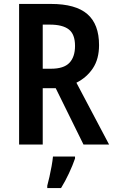

<svg xmlns="http://www.w3.org/2000/svg" viewBox="-20 -785 581 975"><path d="M239 -765Q364 -765 423.5 -713.5Q483 -662 483 -556Q483 -485 451.5 -438Q420 -391 368 -365L534 -51H404L263 -337H197V-51H77V-765ZM233 -660H197V-436H239Q304 -436 332.5 -466Q361 -496 361 -552Q361 -611 329.5 -635.5Q298 -660 233 -660ZM361 20Q349 55 330 95.5Q311 136 290 170H220V158Q225 140 231 113.5Q237 87 242 59Q247 31 249 10H361Z"/></svg>

Font: Noto Sans Tamil UI Condensed SemiBold
Style: Regular
Weight: 600
Width: 3
Designer: Jelle Bosma - Monotype Design Team
Foundry: Monotype Imaging Inc.
Version: Version 2.004; ttfautohint (v1.8.4.7-5d5b)